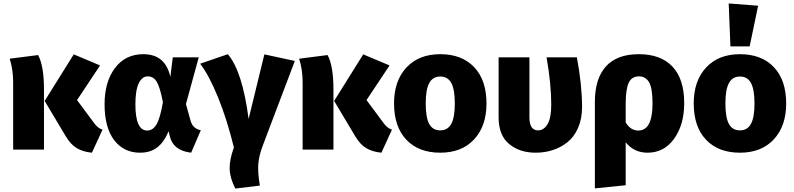

<svg xmlns="http://www.w3.org/2000/svg" viewBox="-20 -864 4586 1109"><path d="M558 -486 425 -286 526 -150Q546 -123 572 -115L511 18Q459 13 423 -8.5Q387 -30 358 -80L238 -281L406 -550ZM200 -546Q234 -484 234 -347V0H56V-389Q56 -461 36 -525Z M808 -551Q935 -551 964 -420L978 -533H1128L1054 -263L1081 -166Q1094 -120 1140 -112L1084 18Q981 6 961 -76L954 -106Q927 -42 887.5 -12Q848 18 789 18Q695 18 639.5 -54.5Q584 -127 584 -262Q584 -391 644 -471Q704 -551 808 -551ZM833 -423Q801 -423 781.5 -383Q762 -343 762 -262Q762 -110 830 -110Q863 -110 884 -145.5Q905 -181 921 -273Q905 -358 886 -390.5Q867 -423 833 -423Z M1296 -551Q1380 -453 1416 -177L1507 -550L1683 -512L1500 -29Q1476 33 1472 82Q1468 131 1481 208L1339 225Q1308 164 1306.5 111.5Q1305 59 1331 -12Q1291 -176 1238.5 -304Q1186 -432 1136 -496Z M2230 -486 2097 -286 2198 -150Q2218 -123 2244 -115L2183 18Q2131 13 2095 -8.5Q2059 -30 2030 -80L1910 -281L2078 -550ZM1872 -546Q1906 -484 1906 -347V0H1728V-389Q1728 -461 1708 -525Z M2523 -551Q2648 -551 2719 -476Q2790 -401 2790 -266Q2790 -136 2718.5 -59Q2647 18 2523 18Q2398 18 2327 -57Q2256 -132 2256 -267Q2256 -397 2327.5 -474Q2399 -551 2523 -551ZM2439 -267Q2439 -184 2459.5 -147.5Q2480 -111 2523 -111Q2566 -111 2586.5 -148.5Q2607 -186 2607 -266Q2607 -348 2586.5 -385Q2566 -422 2523 -422Q2480 -422 2459.5 -384.5Q2439 -347 2439 -267Z M3312 -533Q3342 -373 3342 -246Q3342 -178 3319 -125.5Q3296 -73 3257.5 -42.5Q3219 -12 3172.5 3Q3126 18 3074 18Q2981 18 2920.5 -32.5Q2860 -83 2860 -186V-533H3038V-186Q3038 -111 3088 -111Q3121 -111 3142.5 -146.5Q3164 -182 3164 -260Q3164 -378 3137 -533Z M3932 -268Q3932 -144 3874 -63Q3816 18 3720 18Q3642 18 3594 -42V206L3416 224V-276Q3416 -409 3479.5 -480Q3543 -551 3670 -551Q3797 -551 3864.5 -479Q3932 -407 3932 -268ZM3667 -110Q3749 -110 3749 -266Q3749 -355 3729 -389Q3709 -423 3671 -423Q3629 -423 3611.5 -386Q3594 -349 3594 -262V-157Q3622 -110 3667 -110Z M4189 -844 4359 -831 4310 -596H4199ZM4254 -551Q4379 -551 4450 -476Q4521 -401 4521 -266Q4521 -136 4449.5 -59Q4378 18 4254 18Q4129 18 4058 -57Q3987 -132 3987 -267Q3987 -397 4058.5 -474Q4130 -551 4254 -551ZM4170 -267Q4170 -184 4190.5 -147.5Q4211 -111 4254 -111Q4297 -111 4317.5 -148.5Q4338 -186 4338 -266Q4338 -348 4317.5 -385Q4297 -422 4254 -422Q4211 -422 4190.5 -384.5Q4170 -347 4170 -267Z"/></svg>

Font: FiraGO ExtraBold
Style: Regular
Weight: 800
Designer: bBox Type
Foundry: bBox Type GmbH
Version: Version 1.001;PS 001.001;hotconv 1.0.88;makeotf.lib2.5.64775